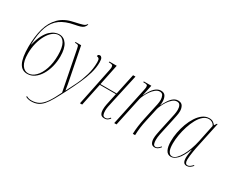

<svg xmlns="http://www.w3.org/2000/svg" viewBox="-130 -1272 2462 2023"><g transform="rotate(30 1100.5 -261.0)"><path d="M165 10Q98 10 66.5 -51.5Q35 -113 35 -243Q35 -370 62 -467Q89 -564 151.5 -626.5Q214 -689 320 -710Q385 -724 416 -733.5Q447 -743 455 -762H465Q456 -737 442 -724Q428 -711 404 -703.5Q380 -696 337 -688Q238 -670 175.5 -625.5Q113 -581 82 -498Q51 -415 47 -280H50Q68 -355 93.5 -402.5Q119 -450 147.5 -475.5Q176 -501 203.5 -511Q231 -521 253 -521Q310 -521 344 -470.5Q378 -420 378 -323Q378 -258 362.5 -198.5Q347 -139 318.5 -92Q290 -45 251 -17.5Q212 10 165 10ZM170 0Q218 0 259 -41Q300 -82 325 -155Q350 -228 350 -322Q350 -417 323.5 -464Q297 -511 251 -511Q215 -511 181.5 -484.5Q148 -458 122 -411.5Q96 -365 81 -305.5Q66 -246 66 -180Q66 -89 95 -44.5Q124 0 170 0Z M344 240Q328 240 309 235.5Q290 231 278 223L283 214Q294 221 309.5 225.5Q325 230 343 230Q394 230 432.5 208.5Q471 187 506.5 136Q542 85 584 -3L489 -486Q484 -515 476 -520.5Q468 -526 448 -526H438L440 -536H508L580 -172Q587 -138 592.5 -107.5Q598 -77 603 -42H606Q636 -99 668.5 -166.5Q701 -234 723 -309.5Q745 -385 745 -466Q745 -499 734.5 -509Q724 -519 709 -519Q709 -543 735 -543Q748 -543 757.5 -528.5Q767 -514 767 -475Q767 -410 746.5 -340.5Q726 -271 692.5 -198Q659 -125 620 -48Q578 34 546.5 89.5Q515 145 485.5 178Q456 211 422.5 225.5Q389 240 344 240Z M1104 10Q1068 10 1056.5 -12.5Q1045 -35 1045 -63Q1045 -95 1052 -129Q1059 -163 1067 -200L1083 -273H887L830 0H803L898 -462Q900 -472 901 -480Q902 -488 902 -494Q902 -513 892.5 -519.5Q883 -526 857 -526H850L852 -536H941L889 -283H1086L1140 -536H1169L1095 -200Q1082 -144 1077 -116.5Q1072 -89 1072 -65Q1072 -35 1079.5 -17.5Q1087 0 1111 0Q1125 0 1136.5 -7Q1148 -14 1162 -33L1169 -25Q1153 -6 1139.5 2Q1126 10 1104 10Z M1716 10Q1685 10 1672.5 -12.5Q1660 -35 1660 -67Q1660 -94 1666 -124.5Q1672 -155 1676 -176L1710 -332Q1718 -366 1724 -398.5Q1730 -431 1730 -457Q1730 -486 1719 -507Q1708 -528 1681 -528Q1653 -528 1628 -506.5Q1603 -485 1583 -454.5Q1563 -424 1550 -394.5Q1537 -365 1534 -350L1500 -196Q1487 -138 1481.5 -95.5Q1476 -53 1474 0H1446Q1448 -52 1454 -96Q1460 -140 1472 -197L1501 -332Q1509 -367 1515.5 -398.5Q1522 -430 1522 -456Q1522 -482 1511.5 -505Q1501 -528 1472 -528Q1445 -528 1420 -508Q1395 -488 1374.5 -458Q1354 -428 1340.5 -398.5Q1327 -369 1323 -351L1248 0H1220L1316 -453Q1319 -467 1321 -478.5Q1323 -490 1323 -497Q1323 -515 1314.5 -520.5Q1306 -526 1280 -526H1269L1271 -536H1362L1334 -405H1336Q1371 -480 1406 -511.5Q1441 -543 1477 -543Q1518 -543 1533.5 -515Q1549 -487 1549 -447Q1549 -437 1548 -426.5Q1547 -416 1545 -405H1547Q1584 -481 1616.5 -512Q1649 -543 1685 -543Q1727 -543 1742.5 -516Q1758 -489 1758 -455Q1758 -426 1750.5 -392Q1743 -358 1738 -332L1696 -138Q1692 -120 1690 -100Q1688 -80 1688 -66Q1688 -40 1694.5 -20Q1701 0 1723 0Q1746 0 1777 -38L1783 -31Q1764 -7 1748.5 1.5Q1733 10 1716 10Z M1914 10Q1872 10 1852 -28Q1832 -66 1832 -134Q1832 -185 1842.5 -241.5Q1853 -298 1873 -352Q1893 -406 1921.5 -450Q1950 -494 1986 -520Q2022 -546 2064 -546Q2093 -546 2111 -534Q2129 -522 2141 -505L2161 -535H2169L2098 -200Q2094 -179 2089.5 -151Q2085 -123 2082 -96.5Q2079 -70 2079 -52Q2079 0 2110 0Q2124 0 2138.5 -9.5Q2153 -19 2170 -38L2176 -31Q2160 -12 2143 -1Q2126 10 2106 10Q2078 10 2067 -9Q2056 -28 2056 -58Q2056 -82 2060 -110Q2064 -138 2068 -163H2065Q2026 -66 1987.5 -28Q1949 10 1914 10ZM1920 0Q1946 0 1971 -24Q1996 -48 2019 -88.5Q2042 -129 2060 -179Q2078 -229 2089 -281L2133 -492Q2123 -514 2104.5 -525Q2086 -536 2064 -536Q2028 -536 1996.5 -509Q1965 -482 1940.5 -437Q1916 -392 1898.5 -337.5Q1881 -283 1871.5 -227Q1862 -171 1862 -123Q1862 -58 1878.5 -29Q1895 0 1920 0Z"/></g></svg>

Font: Noto Serif Display ExtraCondensed Thin
Style: Italic
Weight: 100
Width: 2
Italic angle: -12°
Designer: Monotype Design Team
Foundry: Monotype Imaging Inc.
Version: Version 2.009